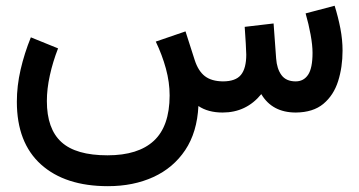

<svg xmlns="http://www.w3.org/2000/svg" viewBox="-20 -388 1239 662"><path d="M747.6 0Q697.3 0 664.1 -22.5Q659.7 67.9 618.7 129.4Q577.6 190.9 508.8 222.4Q439.9 253.9 352.1 253.9Q204.6 253.9 121.3 179Q38.1 104 38.1 -37.1Q38.1 -91.8 51 -147.9Q64 -204.1 86.4 -259.3L180.2 -221.2Q162.1 -174.8 151.9 -128.2Q141.6 -81.5 141.6 -39.6Q141.6 56.2 191.7 101.8Q241.7 147.5 350.6 147.5Q456.5 147.5 510.5 97.4Q564.5 47.4 564.9 -58.6Q564.9 -104.5 552 -151.6Q539.1 -198.7 517.1 -244.6L619.6 -279.8L651.4 -180.7Q663.6 -143.1 686.3 -125.5Q709 -107.9 748.5 -107.4Q792.5 -107.4 810.8 -129.9Q829.1 -152.3 829.1 -199.7Q829.1 -210.4 827.4 -238Q825.7 -265.6 823.7 -295.4L923.3 -307.1L932.1 -186.5Q934.6 -150.9 950.4 -129.2Q966.3 -107.4 999.5 -107.4Q1026.9 -107.4 1042.2 -130.1Q1057.6 -152.8 1057.6 -206.1Q1057.6 -231.9 1051 -268.3Q1044.4 -304.7 1033.7 -341.8L1133.8 -368.2Q1146 -329.1 1153.6 -290Q1161.1 -251 1161.1 -213.4Q1161.1 -156.7 1145.8 -108.2Q1130.4 -59.6 1095 -30Q1059.6 -0.5 1000 0Q918.5 0 880.9 -63.5Q829.1 0 747.6 0Z"/></svg>

Font: Vazir Medium UI
Style: Medium-UI
Weight: 500
Designer: Saber Rastikerdar
Foundry: Saber Rastikerdar
Version: Version 30.0.0